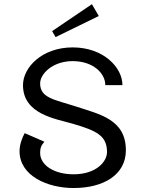

<svg xmlns="http://www.w3.org/2000/svg" viewBox="-20 -897 707 933"><path d="M460 -819.2 426.7 -876.7 233.3 -745.8 250 -716.7ZM591.7 -166.7C591.7 -316.7 464.2 -341.7 350 -379.2C245 -413.3 175 -420 175 -491.7C175 -537.5 235 -600 333.3 -600C431.7 -600 491.7 -541.7 491.7 -483.3H575C575 -570 481.7 -666.7 333.3 -666.7C185 -666.7 91.7 -570 91.7 -483.3C91.7 -341.7 250 -320 333.3 -295.8C450 -261.7 500 -237.5 500 -158.3C500 -110 445.8 -50 337.5 -50C244.2 -50 175 -93.3 175 -154.2C175 -176.7 180 -190.8 195.8 -208.3L100 -250C88.3 -229.2 75 -195 75 -162.5C75 -41.7 211.7 16.7 337.5 16.7C484.2 16.7 591.7 -48.3 591.7 -166.7Z"/></svg>

Font: BoonHome
Style: Book
Weight: 400
Designer: Sungsit Sawaiwan
Foundry: Sungsit Sawaiwan
Version: Version 0.2